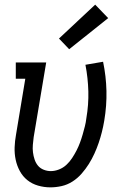

<svg xmlns="http://www.w3.org/2000/svg" viewBox="-20 -799 540 827"><path d="M197 8Q170 8 144 0.5Q118 -7 98 -23Q78 -39 65.5 -62Q53 -85 47.5 -111Q42 -137 43 -164.5Q44 -192 49 -219L89 -460H48V-530H179L125 -208Q123 -192 121.5 -175.5Q120 -159 122 -143Q124 -127 129 -112Q134 -97 143.5 -85.5Q153 -74 168 -68Q183 -62 199 -62Q216 -62 234 -69Q252 -76 266 -89Q280 -102 290.5 -118Q301 -134 309.5 -150.5Q318 -167 324.5 -184.5Q331 -202 336 -219.5Q341 -237 345.5 -254.5Q350 -272 352 -290Q362 -348 360.5 -405.5Q359 -463 348 -520L424 -533Q437 -471 438.5 -407.5Q440 -344 429 -279Q425 -255 419 -231Q413 -207 405 -183.5Q397 -160 386.5 -137Q376 -114 362.5 -92.5Q349 -71 331.5 -51Q314 -31 292 -17Q270 -3 245.5 2.5Q221 8 197 8ZM278 -587 234 -633 390 -779 446 -721Z"/></svg>

Font: Iosevka Curly Slab Oblique
Style: Regular
Weight: 400
Italic angle: -9°
Monospace: yes
Designer: Belleve Invis
Foundry: Belleve Invis
Version: Version 11.1.0; ttfautohint (v1.8.3)